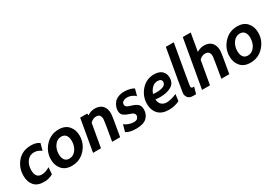

<svg xmlns="http://www.w3.org/2000/svg" viewBox="35 -1670 3702 2599"><g transform="rotate(-30 1886.5 -370.0)"><path d="M220 10Q117 10 67.5 -48.5Q18 -107 18 -201Q18 -326 96.5 -417Q175 -508 310 -508Q391 -508 440 -471L411 -365Q359 -406 299 -406Q230 -406 188.5 -350.5Q147 -295 147 -214Q147 -92 244 -92Q303 -92 370 -133L362 -27Q300 10 220 10Z M657 10Q557 10 503.5 -51Q450 -112 450 -205Q450 -326 533.5 -417Q617 -508 742 -508Q842 -508 895.5 -447Q949 -386 949 -293Q949 -172 865.5 -81Q782 10 657 10ZM725 -406Q662 -406 620 -350Q578 -294 578 -215Q578 -157 602.5 -124.5Q627 -92 674 -92Q738 -92 779.5 -148.5Q821 -205 821 -284Q821 -342 796.5 -374Q772 -406 725 -406Z M1413 0H1288Q1340 -296 1340 -322Q1340 -366 1323 -386Q1306 -406 1269 -406Q1220 -406 1177 -363L1113 0H989L1077 -500H1186L1191 -470Q1244 -508 1306 -508Q1385 -508 1426 -463Q1467 -418 1467 -339Q1467 -306 1413 0Z M1662 10Q1554 10 1505 -27L1534 -133Q1556 -114 1596.5 -98.5Q1637 -83 1675 -83Q1719 -83 1736.5 -103Q1754 -123 1754 -146Q1754 -163 1742 -176Q1730 -189 1717.5 -194.5Q1705 -200 1678 -209Q1650 -218 1634.5 -225Q1619 -232 1600 -245Q1581 -258 1572 -278Q1563 -298 1563 -325Q1563 -354 1573.5 -384Q1584 -414 1606.5 -443Q1629 -472 1671 -490Q1713 -508 1768 -508Q1814 -508 1856.5 -496.5Q1899 -485 1917 -471L1888 -365Q1873 -385 1836.5 -402Q1800 -419 1762 -419Q1727 -419 1701 -403.5Q1675 -388 1675 -358Q1675 -347 1679.5 -338Q1684 -329 1689 -324Q1694 -319 1706 -313Q1718 -307 1724.5 -305Q1731 -303 1748.5 -297.5Q1766 -292 1772 -290Q1825 -273 1852.5 -246.5Q1880 -220 1880 -164Q1880 -90 1828.5 -40Q1777 10 1662 10Z M2397 -363Q2397 -278 2329.5 -238.5Q2262 -199 2158 -199Q2108 -199 2082 -205Q2085 -147 2118 -119.5Q2151 -92 2197 -92Q2230 -92 2275.5 -104Q2321 -116 2354 -133L2340 -28Q2264 10 2173 10Q2064 10 2008 -50Q1952 -110 1952 -205Q1952 -325 2031.5 -416.5Q2111 -508 2234 -508Q2312 -508 2354.5 -469Q2397 -430 2397 -363ZM2229 -406Q2177 -406 2140.5 -367Q2104 -328 2092 -284Q2108 -280 2138 -280Q2293 -280 2293 -357Q2293 -406 2229 -406Z M2623 -92 2594 10H2549Q2497 10 2471.5 -17Q2446 -44 2446 -89Q2446 -104 2560 -750H2684Q2576 -138 2576 -123Q2576 -108 2582.5 -101Q2589 -94 2597 -93Q2605 -92 2623 -92Z M3119 0H2995Q3047 -301 3047 -323Q3047 -406 2974 -406Q2922 -406 2881 -363L2817 0H2693L2825 -750H2949L2901 -474Q2958 -508 3011 -508Q3091 -508 3132 -463Q3173 -418 3173 -339Q3173 -306 3119 0Z M3448 10Q3348 10 3294.5 -51Q3241 -112 3241 -205Q3241 -326 3324.5 -417Q3408 -508 3533 -508Q3633 -508 3686.5 -447Q3740 -386 3740 -293Q3740 -172 3656.5 -81Q3573 10 3448 10ZM3516 -406Q3453 -406 3411 -350Q3369 -294 3369 -215Q3369 -157 3393.5 -124.5Q3418 -92 3465 -92Q3529 -92 3570.5 -148.5Q3612 -205 3612 -284Q3612 -342 3587.5 -374Q3563 -406 3516 -406Z"/></g></svg>

Font: Cabin
Style: Bold Italic
Weight: 700
Designer: Pablo Impallari
Foundry: Pablo Impallari. www.impallari.com Igino Marini. www.ikern.com
Version: Version 1.005